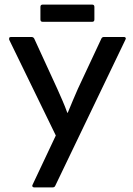

<svg xmlns="http://www.w3.org/2000/svg" viewBox="-20 -816 577 836"><path d="M129 0Q124 0 121.5 -3.5Q119 -7 122 -12L223 -226L20 -643Q19 -648 20.5 -651.5Q22 -655 28 -655H117Q125 -655 129 -648L230 -428Q241 -403 252 -378Q263 -353 273 -325H275Q286 -353 297 -378Q308 -403 319 -429L421 -647Q424 -655 433 -655H520Q525 -655 527 -651.5Q529 -648 526 -643L221 -8Q218 0 209 0ZM166 -721Q156 -721 156 -731V-786Q156 -796 166 -796H381Q391 -796 391 -786V-731Q391 -721 381 -721Z"/></svg>

Font: Sofia Sans Semi Condensed SemiBold
Style: Regular
Weight: 600
Designer: Botio Nikoltchev, Ani Petrova
Foundry: lettersoup
Version: Version 4.100